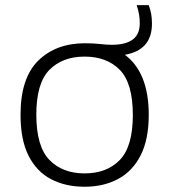

<svg xmlns="http://www.w3.org/2000/svg" viewBox="-20 -718 660 748"><path d="M309.5 9.5Q235 9.5 178.8 -20Q122.5 -49.5 91.2 -111.5Q60 -173.5 60 -270.5Q60 -414 129 -481.8Q198 -549.5 311 -549.5Q344 -549.5 370 -546.5Q396 -543.5 416 -543.5Q469 -543.5 496.8 -563.8Q524.5 -584 524.5 -627Q524.5 -647 521.5 -663.2Q518.5 -679.5 512.5 -698H559.5Q566 -680 569 -663.5Q572 -647 572 -625.5Q572 -523 466.5 -504.5Q559.5 -435.5 559.5 -270.5Q559.5 -175 528 -113Q496.5 -51 440.2 -20.8Q384 9.5 309.5 9.5ZM309.5 -42.5Q396 -42.5 446.8 -94.8Q497.5 -147 497.5 -270Q497.5 -394 446.8 -445.8Q396 -497.5 309.5 -497.5Q223.5 -497.5 172.5 -445.8Q121.5 -394 121.5 -271.5Q121.5 -147.5 172.5 -95Q223.5 -42.5 309.5 -42.5Z"/></svg>

Font: Encode Sans Expanded Light
Style: Regular
Weight: 300
Width: 7
Designer: Multiple Designers
Foundry: Impallari Type
Version: Version 3.000; ttfautohint (v1.8.3) -l 8 -r 50 -G 200 -x 14 